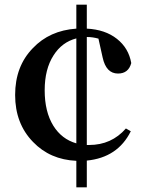

<svg xmlns="http://www.w3.org/2000/svg" viewBox="-20 -754 624 825"><path d="M308 51V-63Q195 -68 122 -144Q45 -223 45 -346Q45 -469 121 -547Q193 -623 308 -631V-734H353V-631Q432 -627 482.5 -587Q533 -547 544 -483Q532 -438 487 -438Q436 -438 421 -507L403 -588Q378 -595 354 -595H353V-131H363Q459 -131 521 -202L542 -190Q486 -77 353 -64V51ZM308 -138V-589Q246 -573 210 -516Q172 -457 172 -366Q172 -274 209 -214Q245 -156 308 -138Z"/></svg>

Font: GenRyuMin TW B
Style: Regular
Weight: 700
Version: Version 1.501;PS 1;hotconv 16.6.51;makeotf.lib2.5.65220